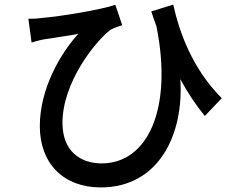

<svg xmlns="http://www.w3.org/2000/svg" viewBox="-20 -768 1040 839"><path d="M949 -339C821 -467 764 -626 737 -748L641 -718C649 -695 656 -673 664 -652C736 -289 624 -54 424 -54C333 -54 253 -106 253 -231C253 -408 396 -587 463 -638C478 -646 499 -653 514 -658L484 -747C423 -726 252 -697 158 -689C139 -686 120 -686 104 -686L118 -582C153 -593 166 -596 207 -601C244 -608 290 -613 322 -620C242 -532 154 -378 154 -217C154 -53 258 51 420 51C675 51 784 -182 768 -422C801 -361 836 -309 875 -261Z"/></svg>

Font: Spoqa Han Sans Neo Medium
Style: Regular
Weight: 500
Designer: [Spoqa Han Sans Neo] Dong-huui Kim  Younghwa Kang  Yujin Lee  [Noto Sans] Ryoko NISHIZUKA  (kana & ideographs); Paul D. 
Foundry: Spoqa (http://www.spoqa-han-sans.com)
Version: Version 1.000